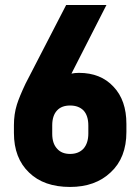

<svg xmlns="http://www.w3.org/2000/svg" viewBox="-20 -720 556 761"><path d="M95.2 -36.1Q35.2 -93.3 35.2 -192.9V-224.1Q35.2 -267.6 46.9 -305.2Q56.2 -335.4 81.1 -388.2L242.2 -700.2H401.9L263.2 -428.2Q276.4 -431.2 293 -431.2Q379.4 -431.2 430.2 -376Q481 -322.3 481 -229V-196.8Q481 -94.7 418.9 -37.1Q357.9 21 257.8 21Q153.8 21 95.2 -36.1ZM311 -130.9Q330.1 -152.8 330.1 -190.9V-222.2Q330.1 -261.7 311 -282.2Q291.5 -301.8 257.8 -301.8Q224.1 -301.8 206.1 -282.2Q187 -261.7 187 -223.1V-189.9Q187 -151.4 206.1 -130.9Q224.1 -109.9 257.8 -109.9Q291.5 -109.9 311 -130.9Z"/></svg>

Font: D-DIN-PRO Heavy
Style: Bold
Weight: 900
Designer: Charles Nix
Foundry: CyberFei
Version: Version 1.000;hotconv 1.0.109;makeotfexe 2.5.65596